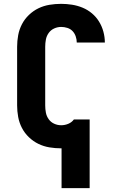

<svg xmlns="http://www.w3.org/2000/svg" viewBox="-20 -763 640 998"><path d="M300 215V8Q299 8 298.5 8Q298 8 298 8Q267 8 237 3Q207 -2 180 -15Q153 -28 130.5 -49.5Q108 -71 94 -98Q80 -125 74.5 -155Q69 -185 69 -215V-520Q69 -550 74.5 -580Q80 -610 94 -637Q108 -664 130.5 -685.5Q153 -707 180 -720Q207 -733 237 -738Q267 -743 298 -743Q326 -743 354.5 -738.5Q383 -734 409.5 -723Q436 -712 458 -693.5Q480 -675 495 -650.5Q510 -626 517.5 -598Q525 -570 525 -542H379Q379 -558 373.5 -574Q368 -590 357 -601.5Q346 -613 330 -618Q314 -623 298 -623Q279 -623 261.5 -615Q244 -607 233 -591.5Q222 -576 218.5 -557.5Q215 -539 215 -520V-215Q215 -196 218.5 -177.5Q222 -159 233 -143.5Q244 -128 261.5 -120Q279 -112 298 -112Q317 -112 335 -119.5Q353 -127 364 -142H446V215Z"/></svg>

Font: Iosevka Custom Heavy Extended
Style: Regular
Weight: 900
Width: 7
Monospace: yes
Designer: Belleve Invis
Foundry: Belleve Invis
Version: Version 11.2.4; ttfautohint (v1.8.4)